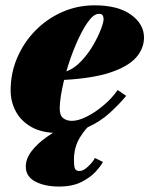

<svg xmlns="http://www.w3.org/2000/svg" viewBox="-20 -490 572 722"><path d="M367 119Q360 133 340.2 155Q320.5 177 286.5 194.2Q252.5 211.5 202 211.5Q148.5 211.5 112.8 192.8Q77 174 77 136.5Q77 106.5 99 78Q121 49.5 156.2 24.8Q191.5 0 232.5 -19.2Q273.5 -38.5 311.5 -50L327 -26.5Q304 -11 281 26.2Q258 63.5 258 111Q258 135 261.8 144Q265.5 153 279.5 153Q293.5 153 311.2 136.2Q329 119.5 337 104ZM204.5 -81.5Q204.5 -56 217.5 -45.8Q230.5 -35.5 250.5 -35.5Q274.5 -35.5 306.8 -51.8Q339 -68 370.2 -94.5Q401.5 -121 422.5 -151.5L454.5 -129.5Q427.5 -97 392 -64.8Q356.5 -32.5 309.2 -11.2Q262 10 198.5 10Q138 10 98.5 -12.2Q59 -34.5 39.5 -71Q20 -107.5 20 -150Q20 -215.5 45 -273.5Q70 -331.5 113.8 -375.8Q157.5 -420 214.5 -445Q271.5 -470 335.5 -470Q423.5 -470 472.5 -434.8Q521.5 -399.5 521.5 -349Q521.5 -307.5 491.8 -273.8Q462 -240 396 -217.8Q330 -195.5 221 -189.5Q213.5 -158.5 209 -130.5Q204.5 -102.5 204.5 -81.5ZM351.5 -438Q332 -438 309.5 -405.8Q287 -373.5 265.8 -323.8Q244.5 -274 229.5 -221.5Q259.5 -232.5 285.2 -259.8Q311 -287 329.8 -319.2Q348.5 -351.5 359 -378.8Q369.5 -406 369.5 -417.5Q369.5 -426.5 366.2 -432.2Q363 -438 351.5 -438Z"/></svg>

Font: Bodoni* 06pt Fatface
Style: Italic
Weight: 900
Italic angle: -13°
Version: Version 2.3